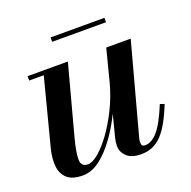

<svg xmlns="http://www.w3.org/2000/svg" viewBox="-109 -687 798 804"><g transform="rotate(-20 290.0 -285.0)"><path d="M198 -579.5H438V-560H198ZM231.5 -460 148.5 -150Q133 -91.5 133 -59Q133 -26.5 164.5 -26.5Q184 -26.5 211.8 -49.8Q239.5 -73 268.8 -113.2Q298 -153.5 323.8 -205.2Q349.5 -257 365 -314L402.5 -460H511.5L402 -54.5Q400 -45.5 400 -36.5Q400 -19.5 416 -19.5Q445 -19.5 472.5 -50.8Q500 -82 532.5 -161L551.5 -154.5Q517.5 -68 480.5 -29Q443.5 10 389 10Q345 10 324.2 -10.2Q303.5 -30.5 303.5 -57Q303.5 -72.5 308 -91.5L333.5 -190.5Q308 -138 275 -92.2Q242 -46.5 204.8 -18.2Q167.5 10 128.5 10Q82 10 59.2 -10.2Q36.5 -30.5 32.8 -64.8Q29 -99 39.5 -141L117 -440.5H52V-460Z"/></g></svg>

Font: Bodoni* 11pt Medium
Style: Italic
Weight: 500
Italic angle: -13°
Version: Version 2.3